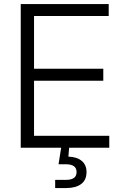

<svg xmlns="http://www.w3.org/2000/svg" viewBox="-20 -748 623 972"><path d="M85 0V-727.5H530.3V-667H152.3V-399.9H502.9V-339.4H152.3V-60.5H533.2V0ZM259.3 204.1V162.6H313.5Q340.8 162.6 354.2 152.8Q367.7 143.1 367.7 123Q367.7 103.5 354.2 93.5Q340.8 83.5 312.5 83.5H276.4L292.5 -18.6H330.1V0L326.2 44.9Q370.1 46.4 394 66.7Q418 86.9 418 123Q418 163.6 390.6 183.8Q363.3 204.1 314 204.1Z"/></svg>

Font: Inter 24pt Light
Style: Regular
Weight: 300
Designer: Rasmus Andersson
Foundry: rsms
Version: Version 4.001;git-66647c0bb